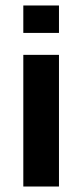

<svg xmlns="http://www.w3.org/2000/svg" viewBox="-20 -680 300 700"><path d="M65 0V-480H195V0ZM65 -560V-660H195V-560Z"/></svg>

Font: Xolonium
Style: Regular
Weight: 400
Designer: Severin Meyer
Version: Version 4.2